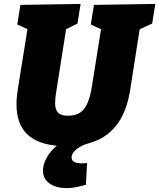

<svg xmlns="http://www.w3.org/2000/svg" viewBox="-20 -730 812 979"><path d="M459 -705 772 -710 756 -610 673 -572 695 -600 645 -279Q629 -173 586 -108.5Q543 -44 475 -14.5Q407 15 315 15Q191 15 127.5 -37.5Q64 -90 64 -200Q64 -217 66 -236Q68 -255 71 -276L123 -600L139 -573L68 -605L84 -705L391 -710L375 -610L298 -572L320 -600L267 -264Q264 -247 262.5 -232Q261 -217 261 -205Q261 -171 276 -155.5Q291 -140 327 -140Q366 -140 389.5 -156.5Q413 -173 427 -206.5Q441 -240 449 -291L498 -600L517 -571L443 -605ZM321 229Q266 229 232.5 205.5Q199 182 199 139Q199 108 218.5 73Q238 38 277.5 6Q317 -26 378 -48L435 0Q395 10 370 31Q345 52 345 73Q345 89 359 96Q373 103 395 103Q402 103 409.5 102.5Q417 102 424 101L418 212Q392 220 367.5 224.5Q343 229 321 229Z"/></svg>

Font: Bitter Thin Black
Style: Italic
Weight: 900
Italic angle: -9°
Version: Version 3.020